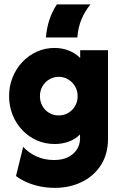

<svg xmlns="http://www.w3.org/2000/svg" viewBox="-20 -660 561 891"><path d="M234 211.8Q199.3 211.8 166.7 205.2Q134 198.6 105.2 186.1Q76.4 173.6 54.2 156.9L87.5 21.5Q113.2 49.3 149.7 66Q186.1 82.6 231.2 82.6Q268.8 82.6 295.5 69.4Q322.2 56.2 336.8 33.7Q351.4 11.1 351.4 -17.4V-36.1Q329.2 -13.9 299 -2.8Q268.8 8.3 233.3 8.3Q188.9 8.3 150.7 -8.7Q112.5 -25.7 83.7 -55.9Q54.9 -86.1 38.5 -126.7Q22.2 -167.4 22.2 -213.9Q22.2 -260.4 38.5 -301Q54.9 -341.7 83.7 -372.2Q112.5 -402.8 150.7 -420.1Q188.9 -437.5 233.3 -437.5Q268.8 -437.5 299.3 -425.3Q329.9 -413.2 352.1 -391V-427.1H481.2V-15.3Q481.2 54.2 449 105.2Q416.7 156.2 360.4 184Q304.2 211.8 234 211.8ZM252.1 -124.3Q277.1 -124.3 296.9 -136.1Q316.7 -147.9 328.5 -168.1Q340.3 -188.2 340.3 -213.2Q340.3 -238.9 328.5 -259Q316.7 -279.2 296.9 -291.3Q277.1 -303.5 252.8 -303.5Q228.5 -303.5 208.3 -291.3Q188.2 -279.2 176.7 -259Q165.3 -238.9 165.3 -213.9Q165.3 -188.9 176.7 -168.4Q188.2 -147.9 208 -136.1Q227.8 -124.3 252.1 -124.3ZM193.1 -486.1Q196.5 -529.2 209 -567.4Q221.5 -605.6 243.8 -639.6H400Q374.3 -609 358.3 -570.8Q342.4 -532.6 338.9 -486.1Z"/></svg>

Font: Afacad Flux ExtraBold
Style: Regular
Weight: 800
Designer: Kristian Moeller
Foundry: Dicotype
Version: Version 1.100